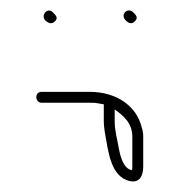

<svg xmlns="http://www.w3.org/2000/svg" viewBox="-20 -349 345 370"><path d="M201 -138C217 -127 235 -112 235 -86V-28C235 -25 235 -23 234 -21C218 -24 212 -47 209 -63C206 -81 201 -96 201 -116ZM50 -162C50 -156 54 -151 60 -151H153C158 -151 163 -151 168 -150L180 -148V-116C180 -109 181 -101 182 -94C189 -56 193 -9 230 0C249 4 256 -10 256 -28V-86C256 -92 255 -98 253 -104C243 -145 204 -172 153 -172H60C54 -172 50 -168 50 -162ZM222 -310C227 -305 233 -301 240 -308C247 -315 242 -320 237 -325C226 -336 211 -321 222 -310ZM67 -310C72 -305 79 -301 86 -308C93 -315 87 -320 82 -325C72 -336 58 -320 67 -310Z"/></svg>

Font: Be Happy
Style: Regular
Weight: 500
Designer: Mew Too
Foundry: Cannot Into Space Fonts
Version: Version 0.9977